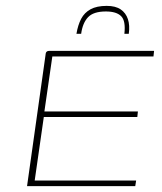

<svg xmlns="http://www.w3.org/2000/svg" viewBox="-20 -633 551 653"><path d="M72 0 134 -440Q135 -447 135.5 -451Q136 -455 139 -457.5Q142 -460 147 -460H504L502 -441H158L131 -254H449L447 -235H129L98 -19H443L440 0ZM343 -613Q373 -613 390.5 -601Q408 -589 415 -568Q422 -547 418 -518H403Q408 -562 392 -578Q376 -594 340 -594Q298 -594 279.5 -574.5Q261 -555 256 -518H240Q245 -548 256 -569Q267 -590 288 -601.5Q309 -613 343 -613Z"/></svg>

Font: Genos Thin Thin
Style: Italic
Weight: 250
Italic angle: -8°
Version: Version 1.010